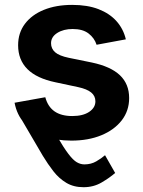

<svg xmlns="http://www.w3.org/2000/svg" viewBox="-20 -573 595 797"><path d="M145 -137.7Q187.5 -57.6 216.1 -8.5Q244.6 40.5 264.2 66.2Q283.7 91.8 299.1 100.6Q314.5 109.4 330.1 109.4Q357.9 109.4 379.4 96.9Q400.9 84.5 416 71.3L458 145Q435.5 164.6 402.1 184.3Q368.7 204.1 326.7 204.1Q285.6 204.1 255.4 186Q225.1 168 201.9 138.2Q178.7 108.4 157.7 73.7L57.6 -97.2ZM276.4 10.7Q212.4 10.7 162.6 -7.6Q112.8 -25.9 81.3 -61.3Q49.8 -96.7 40.5 -146.5L168 -169.4Q178.7 -129.9 206.5 -110.6Q234.4 -91.3 279.8 -91.3Q324.2 -91.3 350.1 -108.6Q376 -126 376 -152.3Q376 -174.8 358.4 -189.2Q340.8 -203.6 304.2 -211.4L210.4 -231.4Q132.3 -247.6 93.8 -286.1Q55.2 -324.7 55.2 -385.3Q55.2 -436.5 83.5 -474.1Q111.8 -511.7 162.4 -532.2Q212.9 -552.7 279.8 -552.7Q343.3 -552.7 389.2 -534.9Q435.1 -517.1 463.6 -485.1Q492.2 -453.1 502.4 -409.7L380.9 -387.2Q372.1 -415 347.9 -433.8Q323.7 -452.6 281.7 -452.6Q243.7 -452.6 217.8 -436.3Q191.9 -419.9 191.9 -393.6Q191.9 -371.1 208.7 -356.2Q225.6 -341.3 265.6 -333L361.3 -313.5Q439.9 -296.9 478 -260.5Q516.1 -224.1 516.1 -166Q516.1 -113.3 485.4 -73.5Q454.6 -33.7 400.6 -11.5Q346.7 10.7 276.4 10.7Z"/></svg>

Font: Inter
Style: 650
Weight: 650
Designer: Rasmus Andersson
Foundry: rsms
Version: Version 4.001;git-66647c0bb